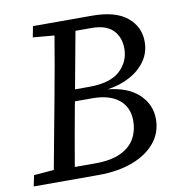

<svg xmlns="http://www.w3.org/2000/svg" viewBox="-77 -742 776 814"><g transform="rotate(-10 311.5 -335.0)"><path d="M109 -623 118 -670H373Q472 -670 522.5 -629Q573 -588 573 -523Q573 -477 548 -441Q523 -405 480.5 -382Q438 -359 384 -351Q471 -342 517 -298Q563 -254 563 -192Q563 -134 528 -91Q493 -48 430 -24Q367 0 283 0H3L13 -47L99 -54L156 -360Q180 -488 201 -615ZM235 -311Q223 -246 211.5 -181Q200 -116 189 -51H277Q345 -51 387 -71Q429 -91 448 -125Q467 -159 467 -201Q467 -260 426.5 -292.5Q386 -325 313 -325H238ZM361 -619H292L247 -375H307Q399 -375 441 -414Q483 -453 483 -509Q483 -559 453 -589Q423 -619 361 -619Z"/></g></svg>

Font: Source Serif 4 SmText
Style: Italic
Weight: 400
Italic angle: -12°
Designer: Frank Grießhammer
Foundry: Adobe
Version: Version 4.005;hotconv 1.1.0;makeotfexe 2.6.0